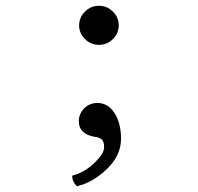

<svg xmlns="http://www.w3.org/2000/svg" viewBox="-20 -476 680 660"><path d="M314.9 -122.1Q351.1 -122.1 373.5 -87.6Q396 -53.2 396 1Q396 59.1 346.4 106Q296.9 152.8 244.1 164.1Q228 147.9 228 127.9Q271 116.7 304.4 84.2Q337.9 51.8 337.9 30.8Q337.9 10.7 329.8 3.4Q321.8 -3.9 304.2 -5.9Q251 -15.6 251 -59.1Q251 -85 269.5 -103.5Q288.1 -122.1 314.9 -122.1ZM272 -341.8Q252 -361.8 252 -388.9Q252 -416 272 -436Q292 -456.1 320.1 -456.1Q348.1 -456.1 368.2 -436Q388.2 -416 388.2 -388.9Q388.2 -361.8 368.2 -341.8Q348.1 -321.8 320.1 -321.8Q292 -321.8 272 -341.8Z"/></svg>

Font: Linux Libertine Mono
Style: Mono
Weight: 400
Designer: Philipp H. Poll
Foundry: Philipp H. Poll
Version: Version 5.1.7 ; ttfautohint (v0.9)